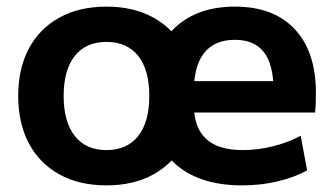

<svg xmlns="http://www.w3.org/2000/svg" viewBox="-20 -550 1008 580"><path d="M711.7 10Q577 10 504 -60Q431 -130 431 -260Q431 -386 500 -458Q569 -530 689.7 -530Q806.7 -530 870.5 -461.8Q934.3 -393.7 934.3 -269.3Q934.3 -254.7 933.7 -236.7Q933 -218.7 931.7 -210H507.7V-305H825.4L806.4 -276Q806.4 -354.3 777.6 -392Q748.7 -429.7 689.7 -429.7Q628.3 -429.7 597 -390.4Q565.6 -351 565.6 -273.3V-233.3Q565.6 -165 602.3 -130.8Q639 -96.6 713 -96.6Q759 -96.6 805.5 -108.3Q852 -120 888.4 -140L907.7 -35.3Q870 -14.3 819 -2.2Q768 10 711.7 10ZM301.7 10Q219.7 10 159.7 -23Q99.7 -56 67.3 -116.8Q35 -177.7 35 -260Q35 -343 67.3 -403.5Q99.7 -464 159.7 -497Q219.7 -530 301.7 -530Q383.7 -530 443.3 -497Q503 -464 535.6 -403.5Q568.3 -343 568.3 -260Q568.3 -177.7 535.6 -116.8Q503 -56 443.3 -23Q383.7 10 301.7 10ZM301.7 -96.6Q363.7 -96.6 397.4 -139.1Q431 -181.7 431 -260Q431 -339 397.4 -381.2Q363.7 -423.4 301.7 -423.4Q239.6 -423.4 206 -381.2Q172.3 -339 172.3 -260Q172.3 -181.7 206 -139.1Q239.6 -96.6 301.7 -96.6Z"/></svg>

Font: M PLUS 2 Thin
Style: Regular
Weight: 100
Designer: Coji Morishita
Foundry: UNDERFOREST DESIGN
Version: Version 1.001